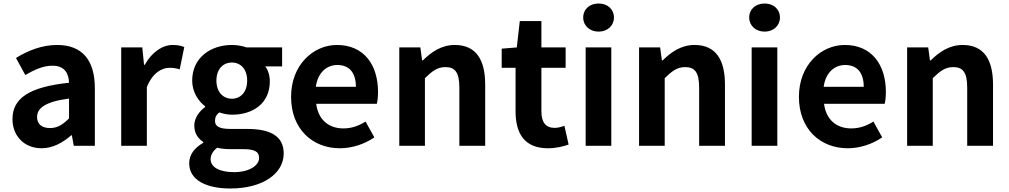

<svg xmlns="http://www.w3.org/2000/svg" viewBox="-20 -830 5746 1093"><path d="M217 14C281 14 337 -18 386 -60H389L400 0H520V-327C520 -489 447 -574 305 -574C217 -574 137 -541 71 -500L124 -403C176 -433 226 -456 278 -456C347 -456 371 -414 373 -359C148 -335 51 -272 51 -152C51 -57 117 14 217 14ZM265 -101C222 -101 191 -120 191 -164C191 -214 237 -251 373 -269V-156C338 -121 307 -101 265 -101Z M670 0H816V-334C848 -415 901 -444 945 -444C968 -444 984 -441 1003 -435L1029 -562C1012 -569 994 -574 963 -574C905 -574 845 -534 804 -461H800L790 -560H670Z M1291 243C1478 243 1595 157 1595 44C1595 -54 1522 -96 1387 -96H1292C1226 -96 1204 -112 1204 -142C1204 -164 1212 -177 1228 -190C1252 -182 1278 -177 1300 -177C1420 -177 1516 -241 1516 -367C1516 -402 1505 -433 1490 -452H1586V-560H1384C1361 -568 1331 -574 1300 -574C1181 -574 1074 -503 1074 -371C1074 -306 1110 -253 1148 -225V-221C1115 -197 1086 -158 1086 -116C1086 -70 1108 -41 1137 -22V-17C1086 12 1057 52 1057 99C1057 198 1159 243 1291 243ZM1300 -268C1251 -268 1212 -305 1212 -371C1212 -437 1250 -474 1300 -474C1350 -474 1387 -437 1387 -371C1387 -305 1349 -268 1300 -268ZM1313 150C1231 150 1179 123 1179 76C1179 53 1191 31 1216 11C1236 16 1260 19 1294 19H1362C1422 19 1455 29 1455 69C1455 113 1397 150 1313 150Z M1915 14C1985 14 2056 -10 2111 -48L2061 -138C2021 -113 1981 -99 1935 -99C1852 -99 1792 -147 1780 -239H2125C2129 -252 2132 -279 2132 -306C2132 -461 2052 -574 1898 -574C1764 -574 1637 -461 1637 -279C1637 -95 1759 14 1915 14ZM1778 -336C1789 -418 1841 -460 1900 -460C1972 -460 2006 -412 2006 -336Z M2253 0H2399V-385C2441 -426 2470 -448 2516 -448C2571 -448 2595 -417 2595 -331V0H2742V-349C2742 -490 2690 -574 2569 -574C2493 -574 2436 -534 2387 -486H2383L2373 -560H2253Z M3099 14C3148 14 3187 3 3217 -7L3193 -114C3178 -108 3156 -102 3138 -102C3088 -102 3062 -132 3062 -196V-444H3200V-560H3062V-710H2939L2922 -560L2836 -553V-444H2915V-196C2915 -70 2966 14 3099 14Z M3314 0H3460V-560H3314ZM3388 -650C3438 -650 3475 -684 3475 -730C3475 -778 3438 -810 3388 -810C3337 -810 3300 -778 3300 -730C3300 -684 3337 -650 3388 -650Z M3618 0H3764V-385C3806 -426 3835 -448 3881 -448C3936 -448 3960 -417 3960 -331V0H4107V-349C4107 -490 4055 -574 3934 -574C3858 -574 3801 -534 3752 -486H3748L3738 -560H3618Z M4259 0H4405V-560H4259ZM4333 -650C4383 -650 4420 -684 4420 -730C4420 -778 4383 -810 4333 -810C4282 -810 4245 -778 4245 -730C4245 -684 4282 -650 4333 -650Z M4806 14C4876 14 4947 -10 5002 -48L4952 -138C4912 -113 4872 -99 4826 -99C4743 -99 4683 -147 4671 -239H5016C5020 -252 5023 -279 5023 -306C5023 -461 4943 -574 4789 -574C4655 -574 4528 -461 4528 -279C4528 -95 4650 14 4806 14ZM4669 -336C4680 -418 4732 -460 4791 -460C4863 -460 4897 -412 4897 -336Z M5144 0H5290V-385C5332 -426 5361 -448 5407 -448C5462 -448 5486 -417 5486 -331V0H5633V-349C5633 -490 5581 -574 5460 -574C5384 -574 5327 -534 5278 -486H5274L5264 -560H5144Z"/></svg>

Font: Source Han Sans SC Bold
Style: Regular
Weight: 700
Designer: Ryoko NISHIZUKA (kana & ideographs); Paul D. Hunt (Latin, Greek & Cyrillic); Wenlong ZHANG (bopomofo); Sandoll Communica
Foundry: Adobe Systems Incorporated
Version: Version 1.001;PS 1.001;hotconv 1.0.78;makeotf.lib2.5.61930